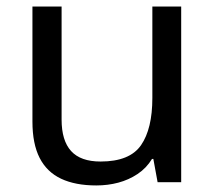

<svg xmlns="http://www.w3.org/2000/svg" viewBox="-20 -556 658 586"><path d="M533 -536V0H461L448 -71H444Q427 -43 400 -25Q373 -7 341 1.5Q309 10 274 10Q210 10 166.5 -10.5Q123 -31 101 -74Q79 -117 79 -185V-536H168V-191Q168 -127 197 -95Q226 -63 287 -63Q376 -63 410.5 -113Q445 -163 445 -257V-536Z"/></svg>

Font: sinhala115
Style: Regular
Weight: 400
Designer: Jelle Bosma - Monotype Design Team
Foundry: Monotype Imaging Inc.
Version: Version 2.006